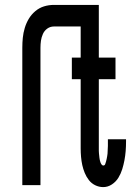

<svg xmlns="http://www.w3.org/2000/svg" viewBox="-20 -755 540 783"><path d="M71 0V-560Q71 -581 73 -601Q75 -621 81 -641Q87 -661 97.5 -678.5Q108 -696 124 -709.5Q140 -723 159.5 -729Q179 -735 200 -735H346V-647H200Q185 -647 173 -638.5Q161 -630 155 -616.5Q149 -603 147 -589Q145 -575 145 -560V0ZM401 8Q384 8 368.5 0.5Q353 -7 342.5 -20.5Q332 -34 325.5 -50Q319 -66 315.5 -82Q312 -98 310.5 -115.5Q309 -133 309 -150V-432H273V-520H309V-735H383V-520H451V-432H383V-150Q383 -145 383 -140Q383 -135 383.5 -130.5Q384 -126 384.5 -121Q385 -116 385.5 -111.5Q386 -107 387 -102.5Q388 -98 389.5 -93.5Q391 -89 394 -84.5Q397 -80 401 -80Q407 -80 409 -85.5Q411 -91 412.5 -96.5Q414 -102 415 -107Q416 -112 417 -117.5Q418 -123 418.5 -128Q419 -133 419 -138.5Q419 -144 419.5 -149.5Q420 -155 420 -160Q420 -165 420 -170.5Q420 -176 420 -182V-187H494V-177Q494 -158 492.5 -139Q491 -120 487.5 -101.5Q484 -83 478.5 -65Q473 -47 463 -30.5Q453 -14 436.5 -3Q420 8 401 8Z"/></svg>

Font: Iosevka Term Curly Semibold
Style: Regular
Weight: 600
Designer: Belleve Invis
Foundry: Belleve Invis
Version: Version 32.3.0